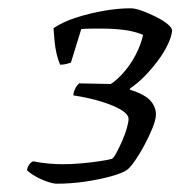

<svg xmlns="http://www.w3.org/2000/svg" viewBox="-20 -789 435 463"><path d="M117 -346Q108 -346 92.5 -351.5Q77 -357 63.5 -365Q50 -373 45 -379Q47 -388 51.5 -393.5Q56 -399 60 -400Q80 -396 98 -394.5Q116 -393 132 -393Q152 -393 175 -395Q198 -397 218.5 -400Q239 -403 250 -406Q254 -408 261 -421Q268 -434 275 -450Q282 -466 286 -480.5Q290 -495 290 -502Q290 -513 273 -523.5Q256 -534 226 -543.5Q196 -553 157 -559Q157 -566 161 -574.5Q165 -583 171 -588L267 -586L231 -577Q254 -588 273.5 -609Q293 -630 306.5 -655.5Q320 -681 325 -705Q303 -714 278 -717Q253 -720 228 -720Q218 -720 204 -720Q190 -720 176 -719L151 -638Q148 -637 141 -635Q134 -633 125 -633Q120 -644 116.5 -659Q113 -674 111.5 -691Q110 -708 109 -721Q131 -736 163.5 -746.5Q196 -757 230.5 -763Q265 -769 295 -769Q306 -769 322.5 -763Q339 -757 356 -748.5Q373 -740 384 -731Q395 -722 395 -715Q394 -702 385 -682.5Q376 -663 361 -643Q346 -623 329 -605.5Q312 -588 294 -576L293 -573Q330 -561 343 -546Q356 -531 356 -513Q356 -501 348 -481Q340 -461 328.5 -439.5Q317 -418 305.5 -401.5Q294 -385 286 -379Q274 -371 246.5 -363.5Q219 -356 185 -351Q151 -346 117 -346Z"/></svg>

Font: Texturina Medium 12pt ExtraLight
Style: Italic
Weight: 250
Italic angle: -11°
Version: Version 1.002